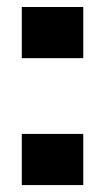

<svg xmlns="http://www.w3.org/2000/svg" viewBox="-20 -642 299 546"><path d="M42 -115.7V-261.2H216.8V-115.7ZM42 -476.6V-622.1H216.8V-476.6Z"/></svg>

Font: Anton
Style: Regular
Weight: 400
Foundry: vernon adams
Version: Version 1.000